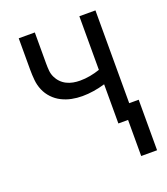

<svg xmlns="http://www.w3.org/2000/svg" viewBox="-129 -610 759 875"><g transform="rotate(-20 250.0 -172.5)"><path d="M405 175V0H358V-190Q331 -182 303 -177.5Q275 -173 247 -173Q221 -173 196 -178Q171 -183 148 -194.5Q125 -206 107 -225Q89 -244 79 -267.5Q69 -291 66.5 -316.5Q64 -342 64 -368V-520H142V-368Q142 -351 143.5 -334.5Q145 -318 152 -303Q159 -288 170.5 -276Q182 -264 197 -256.5Q212 -249 228.5 -246Q245 -243 261 -243Q286 -243 310.5 -247.5Q335 -252 358 -260V-520H436V-70H482V175Z"/></g></svg>

Font: Iosevka Curly
Style: Regular
Weight: 400
Monospace: yes
Designer: Belleve Invis
Foundry: Belleve Invis
Version: Version 22.1.2; ttfautohint (v1.8.4)